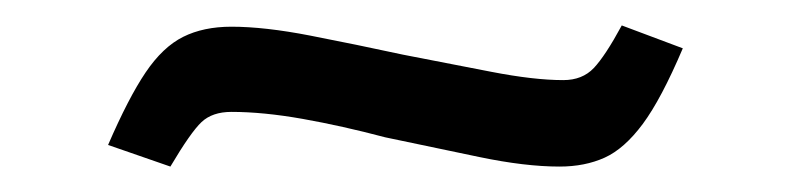

<svg xmlns="http://www.w3.org/2000/svg" viewBox="-20 -372 622 151"><path d="M114 -241 65 -258Q81 -295 94.5 -315Q108 -335 124 -343Q140 -351 162 -351Q188 -351 224 -344Q260 -337 297 -329Q333 -322 366.5 -315.5Q400 -309 423 -309Q438 -309 447 -318.5Q456 -328 469 -352L517 -334Q500 -294 485.5 -274.5Q471 -255 455.5 -248Q440 -241 420 -241Q393 -241 357 -248.5Q321 -256 283 -264Q249 -273 218 -278.5Q187 -284 162 -284Q147 -284 138.5 -276Q130 -268 114 -241Z"/></svg>

Font: Literata 18pt
Style: Regular
Weight: 400
Designer: Latin by Veronika Burian and Jose Scaglione. Greek by Irene Vlachou. Cyrillic by Vera Evstafieva.
Foundry: TypeTogether
Version: Version 3.103;gftools[0.9.29]